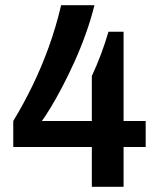

<svg xmlns="http://www.w3.org/2000/svg" viewBox="-20 -718 617 738"><path d="M333 0V-153H31V-253Q71 -319 105 -389Q139 -459 167 -536Q195 -613 215 -698H343Q330 -645 310 -589Q290 -533 266 -480Q242 -427 218 -381.5Q194 -336 173.5 -302.5Q153 -269 141 -253H333V-426Q342 -445 351 -466.5Q360 -488 368.5 -510.5Q377 -533 384 -554.5Q391 -576 397 -596H455V-253H540V-153H455V0Z"/></svg>

Font: Archivo SemiBold
Style: Regular
Weight: 600
Designer: Hector Gatti
Foundry: Omnibus-Type
Version: Version 2.001